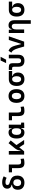

<svg xmlns="http://www.w3.org/2000/svg" viewBox="2692 -3528 1060 6485"><g transform="rotate(-90 3222.5 -285.0)"><path d="M294.9 9.8Q182.6 9.8 119.6 -49.3Q56.6 -108.4 56.6 -213.9Q56.6 -301.8 99.9 -352.5Q143.1 -403.3 222.7 -408.2V-422.9Q151.9 -439.5 122.3 -477.5Q92.8 -515.6 92.8 -566.9Q92.8 -650.9 149.4 -696.5Q206.1 -742.2 309.6 -742.2Q419.9 -742.2 509.8 -689.9L460 -590.8Q396 -629.9 309.6 -629.9Q261.2 -629.9 239.5 -615Q217.8 -600.1 217.8 -566.9Q217.8 -538.6 236.3 -519.8Q254.9 -501 300.8 -488.3Q375.5 -468.3 427.5 -439.2Q479.5 -410.2 506.8 -360.6Q534.2 -311 534.2 -228.5Q534.2 -116.2 470.9 -53.2Q407.7 9.8 294.9 9.8ZM294.9 -101.1Q350.1 -101.1 380.6 -136Q411.1 -170.9 411.1 -233.4Q411.1 -294.9 378.9 -330.1Q346.7 -365.2 293.5 -365.2Q242.2 -365.2 210.9 -327.9Q179.7 -290.5 179.7 -228.5Q179.7 -168.5 210 -134.8Q240.2 -101.1 294.9 -101.1Z M959 9.8Q867.7 9.8 827.6 -39.1Q787.6 -87.9 787.6 -195.3V-410.2H644.5V-517.6H907.7V-219.7Q907.7 -158.2 924.3 -130.4Q940.9 -102.5 998 -102.5Q1038.1 -102.5 1098.6 -121.1L1110.4 -10.7Q1071.8 0 1035.9 4.9Q1000 9.8 959 9.8Z M1244.1 0V-517.6H1364.7V-126.5H1380.4Q1387.7 -229 1458 -314.5L1630.4 -527.3L1722.2 -454.6L1565.4 -260.3L1738.3 0H1595.7L1487.8 -164.6L1355 0Z M1992.2 9.8Q1894.5 9.8 1840.8 -58.3Q1787.1 -126.5 1787.1 -253.9Q1787.1 -384.3 1841.6 -455.8Q1896 -527.3 1995.6 -527.3Q2108.4 -527.3 2120.1 -423.8H2133.3V-517.6H2253.9V-108.4L2325.2 -97.7V0L2142.1 4.9L2136.2 -93.8H2121.1Q2116.2 -42 2081.8 -16.1Q2047.4 9.8 1992.2 9.8ZM2133.3 -235.4V-282.2Q2133.3 -348.1 2106.4 -382.8Q2079.6 -417.5 2027.8 -417.5Q1971.2 -417.5 1940.2 -375Q1909.2 -332.5 1909.2 -253.9Q1909.2 -100.1 2026.9 -100.1Q2082 -100.1 2107.7 -134.8Q2133.3 -169.4 2133.3 -235.4Z M2716.8 9.8Q2625.5 9.8 2585.4 -39.1Q2545.4 -87.9 2545.4 -195.3V-410.2H2402.3V-517.6H2665.5V-219.7Q2665.5 -158.2 2682.1 -130.4Q2698.7 -102.5 2755.9 -102.5Q2795.9 -102.5 2856.4 -121.1L2868.2 -10.7Q2829.6 0 2793.7 4.9Q2757.8 9.8 2716.8 9.8Z M3222.7 9.8Q3112.3 9.8 3051.8 -60.5Q2991.2 -130.9 2991.2 -258.8Q2991.2 -387.2 3051.8 -457.3Q3112.3 -527.3 3222.7 -527.3Q3333 -527.3 3393.6 -457.3Q3454.1 -387.2 3454.1 -258.8Q3454.1 -130.9 3393.6 -60.5Q3333 9.8 3222.7 9.8ZM3222.7 -102.5Q3273.9 -102.5 3302 -143.3Q3330.1 -184.1 3330.1 -258.8Q3330.1 -334 3302 -374.5Q3273.9 -415 3222.7 -415Q3171.4 -415 3143.3 -374.5Q3115.2 -334 3115.2 -258.8Q3115.2 -184.1 3143.3 -143.3Q3171.4 -102.5 3222.7 -102.5Z M3791.5 9.8Q3681.2 9.8 3621.8 -57.9Q3562.5 -125.5 3562.5 -252Q3562.5 -378.9 3622.6 -448.2Q3682.6 -517.6 3791.5 -517.6H4067.4V-405.3H3900.9V-388.7Q3933.6 -383.3 3959.5 -358.4Q3985.4 -333.5 4000.5 -295.7Q4015.6 -257.8 4015.6 -212.4Q4015.6 -107.9 3956.1 -49.1Q3896.5 9.8 3791.5 9.8ZM3791.5 -102.5Q3839.8 -102.5 3865.7 -141.1Q3891.6 -179.7 3891.6 -252Q3891.6 -325.7 3865.5 -365.5Q3839.4 -405.3 3791.5 -405.3Q3741.2 -405.3 3713.9 -365.5Q3686.5 -325.7 3686.5 -252Q3686.5 -179.7 3713.6 -141.1Q3740.7 -102.5 3791.5 -102.5Z M4414.1 9.8Q4211.4 9.8 4211.4 -200.2V-338.4Q4211.4 -376 4199.2 -391.4Q4187 -406.7 4156.7 -406.7H4104V-517.6H4193.4Q4270 -517.6 4301 -487.1Q4332 -456.5 4332 -380.9V-202.6Q4332 -102.5 4414.1 -102.5Q4495.6 -102.5 4495.6 -202.6V-517.6H4616.2V-200.2Q4616.2 9.8 4414.1 9.8ZM4334.5 -609.4 4422.4 -794.9H4547.9L4450.2 -609.4Z M4894.5 0 4839.4 -190.4Q4809.6 -292.5 4774.7 -351.3Q4739.7 -410.2 4685.5 -429.7L4750 -527.3Q4818.4 -502 4859.9 -447.5Q4901.4 -393.1 4928.2 -288.1L4974.6 -105H4984.9L5114.3 -517.6H5239.3L5059.1 0Z M5661.6 224.6V-317.4Q5661.6 -365.2 5640.4 -391.4Q5619.1 -417.5 5580.1 -417.5Q5471.2 -417.5 5471.2 -271.5V0H5350.6V-517.6H5459L5469.2 -423.8H5482.9Q5489.3 -476.1 5519.5 -501.7Q5549.8 -527.3 5610.4 -527.3Q5692.4 -527.3 5737.3 -477.5Q5782.2 -427.7 5782.2 -336.9V224.6Z M6135.3 9.8Q6024.9 9.8 5965.6 -57.9Q5906.2 -125.5 5906.2 -252Q5906.2 -378.9 5966.3 -448.2Q6026.4 -517.6 6135.3 -517.6H6411.1V-405.3H6244.6V-388.7Q6277.3 -383.3 6303.2 -358.4Q6329.1 -333.5 6344.2 -295.7Q6359.4 -257.8 6359.4 -212.4Q6359.4 -107.9 6299.8 -49.1Q6240.2 9.8 6135.3 9.8ZM6135.3 -102.5Q6183.6 -102.5 6209.5 -141.1Q6235.4 -179.7 6235.4 -252Q6235.4 -325.7 6209.2 -365.5Q6183.1 -405.3 6135.3 -405.3Q6085 -405.3 6057.6 -365.5Q6030.3 -325.7 6030.3 -252Q6030.3 -179.7 6057.4 -141.1Q6084.5 -102.5 6135.3 -102.5Z"/></g></svg>

Font: Cascadia Code SemiBold
Style: Regular
Weight: 600
Monospace: yes
Designer: Aaron Bell
Foundry: Saja Typeworks
Version: Version 2404.023; ttfautohint (v1.8.4)